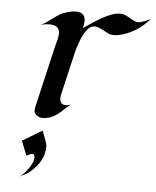

<svg xmlns="http://www.w3.org/2000/svg" viewBox="-54 -532 699 860"><g transform="rotate(5 295.5 -102.0)"><path d="M253.4 -478Q295.4 -478 295.4 -439.5Q295.4 -427.7 290.5 -407.2Q306.2 -417.5 326.2 -430.9Q346.2 -444.3 367.2 -456.5Q418.5 -485.8 450.2 -485.8Q469.2 -485.8 487.3 -475.1Q522.5 -454.6 531.5 -454.6Q540.5 -454.6 548.1 -456.8Q555.7 -459 563.5 -461.9Q578.1 -467.8 590.8 -474.6Q541.5 -417 472.7 -395Q449.7 -387.7 433.1 -387.7Q416.5 -387.7 406.5 -392.6Q396.5 -397.5 386.2 -403.3Q358.9 -418.9 344.5 -418.9Q330.1 -418.9 320.8 -411.6Q311.5 -404.3 303.5 -392.3Q295.4 -380.4 288.8 -366Q282.2 -351.6 277.3 -336.9Q266.6 -307.1 263.2 -290L219.7 -103Q217.3 -94.2 217.3 -86.4Q217.3 -56.2 244.6 -56.2Q255.4 -56.2 267.6 -61Q252 -49.8 239.3 -37.4Q226.6 -24.9 212.9 -14.6Q181.6 9.8 145 9.8Q129.9 9.8 118.7 0.7Q107.4 -8.3 107.4 -17.6Q107.4 -28.3 108.4 -33.2L173.8 -314.5Q177.2 -329.1 181.6 -344.2Q186 -359.4 186 -375Q186 -410.6 139.6 -410.6Q118.7 -410.6 96.2 -402.8Q111.8 -408.2 136.2 -426.3Q181.6 -460.9 198.2 -466.3Q231 -478 253.4 -478ZM150.9 66.4Q172.9 119.1 173.8 134.8V136.7Q173.8 203.1 107.4 257.3Q97.7 265.1 85.9 269.8Q74.2 274.4 64.5 282.2Q101.6 252.9 118.7 215.3Q125 202.1 125 188Q125 173.8 113.3 173.8Q107.9 173.8 88.4 184.6L62.5 119.1Z"/></g></svg>

Font: Fondamento
Style: Italic
Weight: 400
Italic angle: -12°
Version: Version 1.000